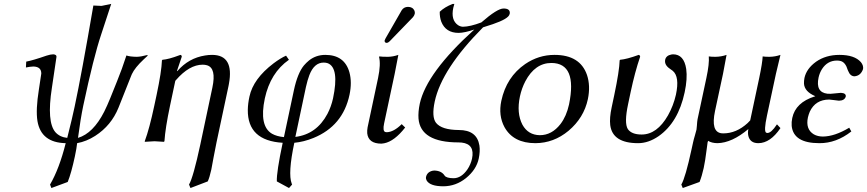

<svg xmlns="http://www.w3.org/2000/svg" viewBox="-20 -718 4408 976"><path d="M574.7 -304.2Q600.1 -366.2 622.6 -436Q639.6 -429.7 675.3 -429.2Q696.8 -429.7 727.1 -438L731.9 -436Q725.1 -429.2 710.9 -416.5Q665.5 -374 650.4 -341.3Q647.9 -336.4 646.5 -332L582.5 -170.9Q545.9 -80.1 463.9 -27.3Q419.9 1 372.1 9.8Q369.6 34.7 360.8 76.2Q342.3 162.6 324.2 207L241.2 237.8L234.4 220.2Q281.2 140.1 314 9.8Q189 7.3 170.4 -102.5Q161.1 -159.7 177.7 -263.2L189.9 -344.2Q189.9 -378.9 149.9 -379.9Q132.8 -379.4 111.8 -375L113.3 -404.8Q147.5 -411.1 216.3 -435.1Q237.3 -441.9 251 -441.9Q268.1 -440.4 267.1 -429.2L243.7 -271Q216.8 -98.1 261.7 -45.9Q284.2 -21 321.8 -17.1Q347.7 -119.6 359.4 -175.8Q394.5 -340.3 454.6 -689.9L496.1 -688L545.4 -698.2L494.1 -542Q455.6 -427.2 403.3 -181.2Q389.2 -113.8 376.5 -17.1Q453.6 -40 509.8 -150.4Q524.9 -180.7 540.5 -219.2Z M881.8 -356.9Q939 -422.9 1022.5 -436Q1040 -439 1058.1 -439Q1170.9 -439 1143.6 -291.5Q1142.6 -285.6 1141.6 -280.8L1080.6 5.9Q1074.7 32.7 1065.4 83.5Q1057.6 126 1054.2 144Q1045.4 184.1 1036.1 204.1L948.2 237.8L940.9 220.2Q962.4 183.6 998.5 15.6Q999.5 10.7 1000.5 5.9L1059.6 -272.9Q1080.6 -372.1 1032.2 -386.2Q1022 -389.2 1010.3 -389.2Q942.4 -389.2 874.5 -311Q872.1 -308.6 871.1 -307.1L844.2 -180.2Q820.3 -66.9 815.9 0L813 2.9Q811 2.9 765.6 0L716.3 2.9L715.8 0Q739.7 -64.5 764.2 -180.2L775.9 -234.9Q801.3 -355 803.2 -411.1L805.7 -414.1Q837.4 -416.5 891.6 -437Q895 -438.5 897 -439Q904.8 -437 903.8 -429.2L879.4 -356.9Z M1672.9 -217.8Q1705.6 -372.6 1646.5 -396.5Q1636.7 -399.9 1625.5 -399.9Q1577.1 -399.9 1552.7 -336.4Q1543 -311 1535.2 -275.9L1481.4 -22Q1589.4 -35.6 1644.5 -139.2Q1663.6 -175.8 1672.9 -217.8ZM1476.1 7.8Q1442.9 163.6 1462.9 215.3Q1463.9 218.3 1464.8 220.2L1449.2 237.8L1387.2 204.1Q1385.3 157.2 1417 7.8Q1237.8 -2.9 1239.7 -159.7Q1240.2 -191.4 1248 -227.1Q1267.1 -317.4 1370.6 -396Q1405.8 -422.4 1434.1 -435.1L1448.7 -414.1Q1354.5 -348.1 1326.2 -217.8Q1296.4 -77.1 1362.8 -38.1Q1387.2 -24.4 1423.3 -21L1474.1 -259.8Q1492.7 -346.2 1524.9 -385.3Q1536.6 -398.9 1551.3 -411.1Q1586.9 -439 1633.8 -439Q1731.4 -439 1756.3 -350.1Q1770 -299.8 1756.8 -236.8Q1723.1 -77.6 1573.2 -16.6Q1523.9 3.4 1476.1 7.8Z M2053.7 -683.1Q2078.1 -683.1 2086.9 -663.6Q2089.8 -655.8 2088.4 -647.9Q2085.4 -637.2 2078.6 -629.9L1960.4 -507.8Q1952.6 -500.5 1946.8 -500Q1935.5 -500 1935.1 -509.8Q1935.1 -511.7 1935.5 -513.2Q1936.5 -517.1 1939.9 -522.9L2022 -666Q2032.7 -682.6 2053.7 -683.1ZM1901.9 -321.8Q1916.5 -391.6 1906.7 -429.2L1909.2 -431.2Q1920.9 -429.2 1952.6 -429.2Q1978 -429.7 2004.9 -439Q2004.9 -438 1986.3 -342.8L1932.6 -90.8Q1924.3 -51.8 1938.5 -46.9Q1942.4 -45.9 1946.3 -45.9Q1981.4 -46.9 2022 -86.9L2039.6 -69.8Q1984.9 0 1933.1 10.3Q1925.3 11.7 1918.9 12.2Q1852.5 12.2 1846.7 -40.5Q1845.7 -55.2 1848.6 -70.8Z M2234.4 229Q2166.5 229 2148.9 199.7Q2144 190.9 2145.5 182.1Q2150.9 156.2 2179.2 149.9Q2184.1 148.9 2187.5 148.9Q2224.6 149.9 2240.2 174.8Q2249 187.5 2285.2 188Q2325.2 188 2356.4 142.6Q2372.6 118.2 2379.4 88.9Q2395 14.6 2327.1 6.8Q2318.8 5.9 2311 5.9Q2117.2 5.9 2107.4 -115.7Q2105 -148.4 2113.8 -190.9Q2148.4 -348.6 2391.1 -567.9Q2342.3 -551.3 2311.5 -550.8Q2245.6 -550.8 2223.1 -607.9Q2214.8 -630.9 2215.3 -658.2Q2240.2 -682.1 2280.3 -697.8L2289.6 -698.2Q2287.1 -691.4 2284.2 -678.2Q2271 -616.2 2308.1 -590.3Q2320.3 -582.5 2333 -582Q2370.1 -582.5 2426.8 -604Q2507.8 -674.8 2539.6 -674.8Q2574.2 -674.8 2571.3 -649.4Q2570.8 -647.5 2570.3 -646Q2565.4 -622.6 2485.4 -595.2Q2467.3 -588.9 2435.5 -579.1Q2225.6 -367.7 2189.9 -202.1Q2173.3 -124 2196.3 -93.8Q2225.1 -57.6 2312.5 -57.1Q2404.3 -57.1 2417 21.5Q2421.4 51.3 2413.6 87.9Q2401.9 144 2348.6 187.5Q2297.4 228.5 2234.4 229Z M2528.3 -205.1Q2554.2 -326.7 2649.9 -392.6Q2718.3 -439 2798.8 -439Q2928.7 -439 2963.9 -336.9Q2982.4 -281.7 2968.3 -213.9Q2948.2 -119.1 2870.1 -53.2Q2794.9 9.3 2701.7 9.8Q2589.8 9.8 2544.4 -71.8Q2512.7 -130.9 2528.3 -205.1ZM2783.2 -397.9Q2699.7 -397.9 2650.4 -304.7Q2631.8 -269 2623 -228Q2605 -143.1 2635.7 -84Q2664.6 -31.7 2724.1 -30.8Q2785.2 -30.8 2829.1 -87.4Q2859.4 -127 2872.6 -187Q2915.5 -397 2783.2 -397.9Z M3186 -251 3172.9 -189Q3152.3 -92.8 3171.4 -62Q3190.4 -34.2 3241.7 -34.2Q3319.8 -34.2 3375.5 -131.3Q3403.3 -180.7 3416 -236.8Q3435.5 -328.1 3399.9 -357.9Q3394 -362.8 3385.7 -368.2Q3356.4 -387.7 3361.3 -414.1Q3365.7 -435.5 3392.6 -440.9Q3397 -441.9 3401.4 -441.9Q3457 -441.9 3468.3 -367.2Q3475.1 -317.9 3460.4 -249Q3427.7 -95.7 3328.1 -25.9Q3276.4 9.8 3223.6 9.8Q3093.8 9.8 3082 -82Q3077.6 -118.7 3089.4 -172.9L3102.5 -234.9Q3128.4 -357.9 3129.9 -411.1L3132.3 -414.1Q3166.5 -417 3226.6 -439Q3234.4 -437 3233.9 -429.2Q3207.5 -352.1 3186 -251Z M3924.3 -342.8 3878.9 -130.9Q3861.8 -51.3 3874.5 -43.5Q3877.9 -42 3880.9 -42Q3900.4 -42 3928.2 -84Q3929.2 -85.4 3929.7 -85.9L3947.3 -66.9Q3896 9.3 3835 9.8Q3793.5 9.8 3784.2 -26.4Q3780.3 -43 3784.2 -62Q3700.7 8.3 3627 9.8Q3597.7 9.3 3579.6 -2L3579.1 -0.5Q3577.6 3.4 3577.1 4.9Q3575.7 11.7 3572.3 40.5Q3564.5 103 3557.1 136.2Q3548.3 176.3 3536.1 207L3450.7 237.8L3443.4 220.2Q3464.4 184.6 3495.6 40Q3498.5 25.4 3502.9 6.8Q3505.9 -7.8 3512.7 -30.3Q3518.6 -49.3 3520.5 -59.1Q3521.5 -64 3522.5 -78.6Q3523.9 -101.6 3525.9 -111.8L3570.8 -321.8Q3586.4 -395 3583 -431.2Q3595.2 -429.2 3617.2 -429.2Q3646.5 -429.7 3673.3 -439Q3673.3 -438 3655.3 -342.8L3614.7 -153.8Q3592.3 -47.4 3647.5 -40.5Q3652.3 -40 3656.7 -40Q3723.1 -40 3780.3 -92.3Q3788.1 -99.6 3793.5 -106L3839.4 -321.8Q3855.5 -398.4 3856.9 -431.2Q3869.1 -429.2 3891.6 -429.2Q3920.9 -429.7 3947.3 -439Q3947.3 -438 3924.3 -342.8Z M4086.9 -121.1Q4074.2 -61 4116.7 -35.2Q4136.7 -23.9 4163.1 -23.9Q4222.7 -24.4 4296.9 -68.8L4307.6 -49.8Q4231 10.3 4145 9.8Q4013.2 9.8 4004.4 -78.1Q4002.9 -97.7 4007.3 -118.2Q4023.9 -197.3 4122.1 -228Q4124 -228.5 4124.5 -229Q4069.3 -252.4 4066.9 -293Q4066.4 -306.6 4069.3 -321.8Q4079.6 -369.1 4128.4 -404.3Q4178.2 -439 4247.1 -439Q4324.2 -439 4356.4 -401.9Q4370.1 -384.8 4367.2 -367.2Q4356 -333.5 4324.2 -330.1Q4302.2 -330.1 4291.5 -357.4Q4290.5 -360.4 4289.1 -362.8Q4278.3 -400.4 4253.9 -407.7Q4245.1 -410.2 4234.9 -410.2Q4186.5 -410.2 4158.7 -367.2Q4146.5 -348.1 4141.1 -324.2Q4125 -249 4185.5 -241.7Q4193.8 -240.7 4202.1 -241.2Q4202.6 -241.2 4213.4 -242.2Q4250 -246.1 4254.4 -246.1Q4281.7 -244.6 4279.3 -227.1Q4272.9 -206.5 4244.6 -206.1Q4240.7 -206.1 4221.2 -209Q4200.2 -211.9 4195.3 -211.9Q4125 -211.9 4096.2 -149.9Q4090.3 -135.7 4086.9 -121.1Z"/></svg>

Font: Linux Biolinum Capitals O
Style: Italic Samll Caps
Weight: 400
Italic angle: -12°
Designer: Philipp H. Poll
Foundry: Philipp H. Poll
Version: Version 0.6.2